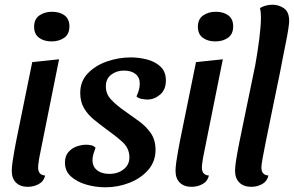

<svg xmlns="http://www.w3.org/2000/svg" viewBox="-20 -774 1249 816"><path d="M199 -598Q167 -598 146 -613.5Q125 -629 125 -660Q125 -693 147.5 -708.5Q170 -724 201 -724Q234 -724 254.5 -708.5Q275 -693 275 -662Q275 -629 253 -613.5Q231 -598 199 -598ZM98 20Q66 20 48 2Q30 -16 30 -48Q30 -63 33.5 -87.5Q37 -112 41.5 -136Q46 -160 49 -176L117 -510L231 -522L147 -104Q146 -96 144 -83.5Q142 -71 142 -62Q142 -30 172 -28Q166 -3 144.5 8.5Q123 20 98 20Z M428 22Q386 22 346.5 10.5Q307 -1 281.5 -24Q256 -47 256 -83Q256 -111 271 -128Q286 -145 307 -152Q328 -159 346 -159Q357 -159 368 -156.5Q379 -154 386 -146Q381 -132 377 -119.5Q373 -107 373 -91Q374 -65 393 -50Q412 -35 445 -35Q481 -35 505.5 -54.5Q530 -74 530 -105Q530 -144 500 -171Q470 -198 433 -224Q406 -244 380 -265Q354 -286 337.5 -313.5Q321 -341 321 -379Q321 -429 353.5 -462.5Q386 -496 435 -513Q484 -530 536 -530Q571 -530 605.5 -521Q640 -512 662.5 -490.5Q685 -469 685 -432Q685 -393 660.5 -372Q636 -351 607 -351Q596 -351 582.5 -353.5Q569 -356 560 -364Q566 -377 570 -390.5Q574 -404 574 -419Q574 -445 556 -459.5Q538 -474 507 -474Q475 -474 452.5 -456.5Q430 -439 430 -408Q429 -375 453 -350Q477 -325 509 -303Q540 -281 570.5 -259Q601 -237 621 -208Q641 -179 641 -137Q641 -88 610.5 -52.5Q580 -17 531 2.5Q482 22 428 22Z M895 -598Q863 -598 842 -613.5Q821 -629 821 -660Q821 -693 843.5 -708.5Q866 -724 897 -724Q930 -724 950.5 -708.5Q971 -693 971 -662Q971 -629 949 -613.5Q927 -598 895 -598ZM794 20Q762 20 744 2Q726 -16 726 -48Q726 -63 729.5 -87.5Q733 -112 737.5 -136Q742 -160 745 -176L813 -510L927 -522L843 -104Q842 -96 840 -83.5Q838 -71 838 -62Q838 -30 868 -28Q862 -3 840.5 8.5Q819 20 794 20Z M1048 20Q1016 20 997.5 2Q979 -16 979 -48Q979 -64 983 -90.5Q987 -117 996.5 -165.5Q1006 -214 1023 -294.5Q1040 -375 1065 -498Q1075 -554 1082 -609Q1089 -664 1089 -701Q1089 -724 1085 -740Q1095 -746 1109 -750Q1123 -754 1138 -754Q1164 -754 1186.5 -739Q1209 -724 1209 -684Q1209 -676 1205.5 -652Q1202 -628 1195.5 -596Q1189 -564 1182.5 -531Q1176 -498 1171 -471Q1147 -355 1132 -281.5Q1117 -208 1108.5 -166Q1100 -124 1096.5 -104Q1093 -84 1092 -76Q1091 -68 1091 -62Q1091 -30 1121 -28Q1115 -3 1094 8.5Q1073 20 1048 20Z"/></svg>

Font: Sansita Swashed
Style: Regular
Weight: 400
Designer: Pablo Cosgaya
Foundry: Omnibus-Type
Version: Version 1.003; ttfautohint (v1.8.3)